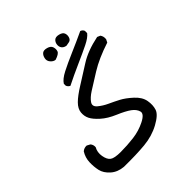

<svg xmlns="http://www.w3.org/2000/svg" viewBox="-172 -555 844 844"><g transform="rotate(-45 250.0 -133.0)"><path d="M117 174Q81 171 57.5 150Q34 129 28.5 104.5Q23 80 24 52.5Q25 25 40 1Q52 -9 67 -8L82 0Q91 10 90 25Q78 46 82.5 72Q87 98 100.5 108Q114 118 153.5 118Q193 118 233.5 113Q274 108 309.5 90Q345 72 340 53.5Q335 35 315 20.5Q295 6 256 -10.5Q217 -27 192.5 -49Q168 -71 159 -89Q150 -107 152 -128.5Q154 -150 174 -170Q194 -190 233.5 -214.5Q273 -239 319 -268.5Q365 -298 437 -313L451 -307Q460 -295 458 -278L451 -264Q377 -240 327 -209Q277 -178 252 -162Q227 -146 215.5 -129Q204 -112 222.5 -96.5Q241 -81 265 -70Q289 -59 312 -47Q335 -35 362.5 -10Q390 15 395 43.5Q400 72 392.5 95Q385 118 342 141.5Q299 165 246 170Q193 175 117 174ZM202 -244Q192 -249 188 -259V-271Q199 -289 231 -305.5Q263 -322 309.5 -342Q356 -362 403 -384Q414 -380 418 -370V-356Q406 -340 374.5 -324.5Q343 -309 295.5 -288Q248 -267 202 -244ZM237 -371Q225 -372 215 -383.5Q205 -395 208 -409.5Q211 -424 220 -431.5Q229 -439 247 -434Q265 -429 269 -416Q273 -403 269 -391.5Q265 -380 237 -371ZM315 -381Q301 -383 294 -392Q287 -401 288.5 -414Q290 -427 299 -435Q308 -443 326 -438.5Q344 -434 348 -422.5Q352 -411 348 -399Q344 -387 333.5 -384.5Q323 -382 315 -381Z"/></g></svg>

Font: NaniFont Regular
Style: Regular
Weight: 400
Designer: Nanigashitei
Version: Version 1.036